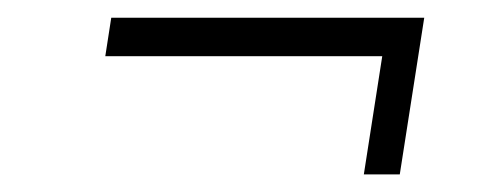

<svg xmlns="http://www.w3.org/2000/svg" viewBox="-20 -340 569 219"><path d="M100.1 -275.9 106.9 -319.8H463.9L436 -141.1H395L416 -275.9Z"/></svg>

Font: Dihjauti S
Style: Bold Italic
Weight: 700
Italic angle: -9°
Designer: T. Christopher White
Version: Version 3.0.0